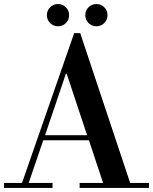

<svg xmlns="http://www.w3.org/2000/svg" viewBox="-36 -930 757 950"><path d="M-16 -25H73L331 -766H361L608 -25H701V0H358V-25H474L404 -236H178L106 -25H224V0H-16ZM290 -565 187 -261H395L294 -565ZM196 -855Q196 -878 212 -894Q228 -910 251 -910Q274 -910 290 -894Q306 -878 306 -855Q306 -832 290 -816Q274 -800 251 -800Q228 -800 212 -816Q196 -832 196 -855ZM386 -855Q386 -878 402 -894Q418 -910 441 -910Q464 -910 480 -894Q496 -878 496 -855Q496 -832 480 -816Q464 -800 441 -800Q418 -800 402 -816Q386 -832 386 -855Z"/></svg>

Font: Libre Bodoni
Style: Regular
Weight: 400
Designer: Pablo Impallari, Rodrigo Fuenzalida
Foundry: Pablo Impallari, Rodrigo Fuenzalida
Version: Version 1.001; ttfautohint (v1.5.65-e2d9)